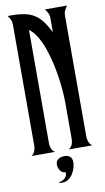

<svg xmlns="http://www.w3.org/2000/svg" viewBox="-93 -729 505 924"><g transform="rotate(-10 159.5 -266.5)"><path d="M192.4 0Q204.6 -8.3 209.7 -20.3Q214.8 -32.2 214.8 -46.4V-223.1Q214.8 -247.1 212.4 -280Q210 -313 204.6 -349.9Q199.2 -386.7 190.4 -424.6Q181.6 -462.4 169.4 -496.3Q157.2 -530.3 140.9 -557.4Q124.5 -584.5 103.5 -600.1V-46.4Q103.5 -33.2 108.2 -20.5Q112.8 -7.8 125 0H10.7Q22 -8.3 26.9 -20.8Q31.7 -33.2 31.7 -46.4V-639.6Q31.7 -652.3 26.4 -663.3Q21 -674.3 13.7 -683.6H30.8Q68.4 -683.6 95.5 -678.2Q122.6 -672.9 143.3 -659.9Q164.1 -647 180.9 -625Q197.8 -603 214.8 -569.3V-639.6Q214.8 -652.3 209.2 -663.3Q203.6 -674.3 195.8 -683.6H304.2Q297.4 -674.3 291.7 -663.3Q286.1 -652.3 286.1 -639.6V-46.4Q286.1 -33.2 291 -20.5Q295.9 -7.8 307.6 0ZM203.1 64Q203.1 76.7 198.7 91.8Q194.3 106.9 185.8 120.4Q177.2 133.8 164.3 142.8Q151.4 151.9 133.8 151.9Q129.4 151.9 124.5 151.4Q119.6 150.9 114.7 149.4Q124 147 132.1 143.8Q140.1 140.6 146.2 135.7Q152.3 130.9 155.8 123.5Q159.2 116.2 158.7 105.5Q149.9 105.5 143.3 101.6Q136.7 97.7 132.3 91.6Q127.9 85.4 125.5 77.6Q123 69.8 123 62Q123 44.9 135 36.4Q147 27.8 165.5 27.8Q183.1 27.8 193.1 36.6Q203.1 45.4 203.1 64Z"/></g></svg>

Font: XAYAX
Style: Regular
Weight: 400
Designer: Peter Wiegel
Foundry: Peter Wiegel
Version: Version 1.000 2009 initial release